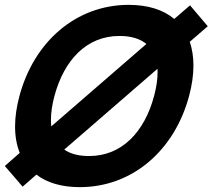

<svg xmlns="http://www.w3.org/2000/svg" viewBox="-50 -755 875 790"><path d="M804.9 -647 731.9 -733 666.9 -677C622.5 -714.5 559.5 -735 479.5 -735C263.5 -735 90 -584 30 -360C17.9 -314.9 12 -272.9 12 -234.5C12 -194.2 18.5 -157.8 31.3 -126L-30.2 -72L43.1 13L99.8 -36.5C143.3 -3 203.5 15 278.5 15C494.5 15 668 -136 728 -360C740.1 -405 745.9 -446.9 745.9 -485.2C745.9 -521 740.8 -553.8 730.8 -583ZM445.2 -607C491.5 -606.5 527 -595 552.3 -574L161 -235C160 -243.6 159.6 -252.5 159.6 -261.8C159.6 -291.1 164.3 -324 174 -360C213.8 -508.5 306.8 -607 441.1 -607C442.5 -607 443.8 -607 445.2 -607ZM312.8 -113C271.5 -113.5 238.9 -122.5 214.4 -139.5L598 -472C598.3 -467.4 598.4 -462.8 598.4 -458C598.4 -428.9 593.7 -396.1 584 -360C544.2 -211.5 451.2 -113 316.9 -113C315.5 -113 314.2 -113 312.8 -113Z"/></svg>

Font: Manrope
Style: ExtraBoldItalic
Weight: 800
Italic angle: -15°
Designer: Mikhail Sharanda
Foundry: Mikhail Sharanda
Version: Version 4.502;hotconv 1.0.109;makeotfexe 2.5.65596